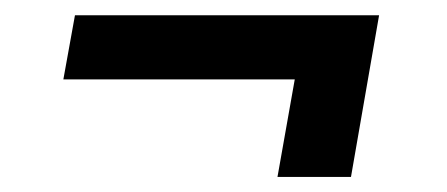

<svg xmlns="http://www.w3.org/2000/svg" viewBox="-20 -413 582 250"><path d="M473.6 -393.1H77.6L62.5 -309.6H363.8L341.3 -182.6H437Z"/></svg>

Font: Roboto Medium
Style: Italic
Weight: 500
Italic angle: -12°
Designer: Google
Version: Version 2.137; 2017